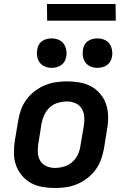

<svg xmlns="http://www.w3.org/2000/svg" viewBox="-20 -937 640 965"><path d="M256 8Q224 8 192.5 2.5Q161 -3 135 -17.5Q109 -32 89.5 -55.5Q70 -79 60 -108Q50 -137 50 -169Q50 -201 55 -233L72 -333Q76 -360 86 -387Q96 -414 114 -438Q132 -462 156 -480Q180 -498 207 -509Q234 -520 262 -524Q290 -528 317 -528Q349 -528 380.5 -522.5Q412 -517 438.5 -502.5Q465 -488 484.5 -464.5Q504 -441 513.5 -412Q523 -383 523.5 -351Q524 -319 518 -287L502 -187Q497 -160 487 -133Q477 -106 459 -82Q441 -58 417 -40Q393 -22 366.5 -11Q340 0 311.5 4Q283 8 256 8ZM256 -93Q278 -93 301 -99.5Q324 -106 342.5 -122Q361 -138 371 -159.5Q381 -181 384 -203L401 -303Q405 -326 403.5 -349Q402 -372 391 -390.5Q380 -409 360 -418Q340 -427 317 -427Q295 -427 272 -420.5Q249 -414 231 -398Q213 -382 203 -360.5Q193 -339 189 -317L173 -217Q169 -194 170 -171Q171 -148 182 -129.5Q193 -111 213 -102Q233 -93 256 -93ZM469 -596Q452 -596 436 -602.5Q420 -609 410 -622Q400 -635 397 -652.5Q394 -670 397 -688Q399 -700 405 -711.5Q411 -723 422 -730.5Q433 -738 445 -741Q457 -744 470 -744Q487 -744 503.5 -737.5Q520 -731 529.5 -718Q539 -705 542.5 -687.5Q546 -670 543 -652Q541 -640 534.5 -628.5Q528 -617 517 -609.5Q506 -602 494 -599Q482 -596 469 -596ZM239 -596Q222 -596 206 -602.5Q190 -609 180 -622Q170 -635 167 -652.5Q164 -670 167 -688Q169 -700 175 -711.5Q181 -723 192 -730.5Q203 -738 215 -741Q227 -744 240 -744Q257 -744 273.5 -737.5Q290 -731 299.5 -718Q309 -705 312.5 -687.5Q316 -670 313 -652Q311 -640 304.5 -628.5Q298 -617 287 -609.5Q276 -602 264 -599Q252 -596 239 -596ZM562 -833H217L216 -917H561Z"/></svg>

Font: Iosevka Extended Oblique
Style: Bold
Weight: 700
Width: 7
Italic angle: -9°
Monospace: yes
Designer: Belleve Invis
Foundry: Belleve Invis
Version: Version 32.5.0; ttfautohint (v1.8.4)